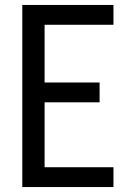

<svg xmlns="http://www.w3.org/2000/svg" viewBox="-20 -755 540 775"><path d="M70 0V-735H438V-655H160V-422H382V-342H160V-80H438V0Z"/></svg>

Font: Iosevka Term Curly Medium
Style: Regular
Weight: 500
Designer: Belleve Invis
Foundry: Belleve Invis
Version: Version 32.3.0